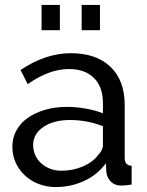

<svg xmlns="http://www.w3.org/2000/svg" viewBox="-20 -746 594 776"><path d="M205 10Q168 10 136 -2.5Q104 -15 80.5 -37Q57 -59 43.5 -88.5Q30 -118 30 -153Q30 -189 46 -218.5Q62 -248 91.5 -269Q121 -290 161.5 -302Q202 -314 250 -314Q288 -314 327 -307Q366 -300 396 -288V-330Q396 -394 360 -430.5Q324 -467 258 -467Q179 -467 92 -406L63 -463Q164 -531 266 -531Q369 -531 426.5 -476Q484 -421 484 -321V-108Q484 -77 512 -76V0Q498 2 489 3Q480 4 470 4Q444 4 428.5 -11.5Q413 -27 410 -49L408 -86Q373 -39 319.5 -14.5Q266 10 205 10ZM228 -56Q275 -56 315.5 -73.5Q356 -91 377 -120Q396 -139 396 -159V-236Q332 -261 263 -261Q197 -261 155.5 -233Q114 -205 114 -160Q114 -138 122.5 -119Q131 -100 146.5 -86Q162 -72 183 -64Q204 -56 228 -56ZM148 -624V-726H222V-624ZM310 -624V-726H384V-624Z"/></svg>

Font: Boldmen Medium
Style: Regular
Weight: 400
Designer: Matt McInerney, Pablo Impallari, Rodrigo Fuenzalida
Foundry: LIVING CONCEPT
Version: Version 1.000